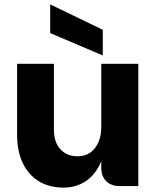

<svg xmlns="http://www.w3.org/2000/svg" viewBox="-20 -849 714 876"><path d="M442 -85V-558H611V0H527Q487 0 464.5 -22.5Q442 -45 442 -85ZM271 7Q203 7 155.5 -23Q108 -53 83 -107Q58 -161 58 -233V-558H226V-258Q226 -200 255.5 -168Q285 -136 334 -136Q368 -136 392 -153Q416 -170 429 -200Q442 -230 442 -268L465 -239Q462 -153 435.5 -99Q409 -45 366 -19Q323 7 271 7ZM209 -829 449 -713V-596L209 -698Z"/></svg>

Font: Parkinsans Light
Style: Bold
Weight: 700
Version: Version 1.000